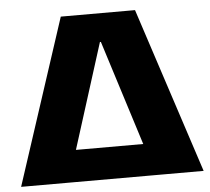

<svg xmlns="http://www.w3.org/2000/svg" viewBox="-51 -755 885 809"><g transform="rotate(-5 392.0 -350.0)"><path d="M235 -700H549L778 0H577L394 -579H390L207 0H6ZM206 -135H578V0H206Z"/></g></svg>

Font: Pathway Extreme ExtraBold
Style: Regular
Weight: 800
Designer: Eduardo Rodriguez Tunni
Foundry: Eduardo Rodriguez Tunni
Version: Version 1.001;gftools[0.9.26]